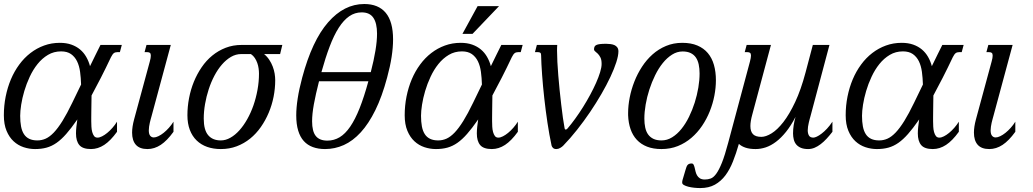

<svg xmlns="http://www.w3.org/2000/svg" viewBox="-24 -747 5253 976"><path d="M471.7 -47.4Q481.9 -47.4 494.9 -54Q507.8 -60.5 521.2 -71.5Q534.7 -82.5 547.6 -97.2Q560.5 -111.8 570.8 -128.4V-77.1Q538.1 -31.7 505.9 -10.5Q473.6 10.7 438.5 10.7Q396.5 10.7 379.4 -9.5Q362.3 -29.8 362.3 -68.8Q362.3 -84.5 364.3 -102.5Q366.2 -120.6 369.1 -140.1L366.2 -135.7Q337.4 -94.2 312.7 -66.2Q288.1 -38.1 263.7 -21Q239.3 -3.9 212.9 3.4Q186.5 10.7 154.3 10.7Q124.5 10.7 95.9 1.2Q67.4 -8.3 45.2 -28.8Q22.9 -49.3 9.3 -82Q-4.4 -114.7 -4.4 -161.1Q-4.4 -210 4.9 -256.3Q14.2 -302.7 31.5 -343.8Q48.8 -384.8 74 -418.9Q99.1 -453.1 130.9 -477.5Q162.6 -502 200.2 -515.6Q237.8 -529.3 280.3 -529.3Q313 -529.3 338.6 -520.3Q364.3 -511.2 383.1 -495.4Q401.9 -479.5 414.3 -457.8Q426.8 -436 433.6 -410.6Q447.8 -439.9 461.4 -467.5Q475.1 -495.1 486.8 -518.6H595.2L585.4 -481.9H571.8Q561.5 -481.9 554.7 -476.8Q547.9 -471.7 540 -456.1Q513.7 -400.4 488.8 -351.8Q463.9 -303.2 441.4 -261.7Q440.9 -238.8 440.7 -218Q440.4 -197.3 440.2 -180.2Q439.9 -163.1 439.9 -150.4Q439.9 -137.7 439.9 -130.9Q439.9 -117.7 440.7 -103Q441.4 -88.4 444.8 -75.9Q448.2 -63.5 454.3 -55.4Q460.4 -47.4 471.7 -47.4ZM286.6 -485.8Q249.5 -485.8 219.7 -468Q189.9 -450.2 167 -421.6Q144 -393.1 127.2 -356.9Q110.4 -320.8 99.6 -284.4Q88.9 -248 83.7 -214.8Q78.6 -181.6 78.6 -158.2Q78.6 -127.9 83 -104.5Q87.4 -81.1 97.7 -65.2Q107.9 -49.3 124.8 -41.3Q141.6 -33.2 166 -33.2Q188 -33.2 208.3 -42.2Q228.5 -51.3 249.5 -73.2Q270.5 -95.2 293.5 -132.1Q316.4 -168.9 343.3 -224.6L388.2 -317.4Q387.2 -351.1 383.1 -381.8Q378.9 -412.6 367.7 -435.5Q356.4 -458.5 336.9 -472.2Q317.4 -485.8 286.6 -485.8Z M737.3 -433.6Q740.2 -443.8 741.5 -451.4Q742.7 -459 742.7 -464.4Q742.7 -474.6 738 -478.3Q733.4 -481.9 724.6 -481.9H710.9L720.7 -518.6H844.2L746.6 -157.2Q744.6 -150.4 742.2 -141.4Q739.7 -132.3 737.5 -122.8Q735.4 -113.3 733.9 -103.3Q732.4 -93.3 732.4 -84.5Q732.4 -65.4 739.5 -56.9Q746.6 -48.3 757.8 -48.3Q768.1 -48.3 781.2 -54.7Q794.4 -61 807.9 -71.8Q821.3 -82.5 834.5 -97.2Q847.7 -111.8 857.9 -128.4V-77.1Q825.2 -31.7 793 -10.5Q760.7 10.7 725.6 10.7Q686 10.7 666.7 -11Q647.5 -32.7 647.5 -72.8Q647.5 -102.1 657.7 -140.1Z M1318.4 -472.2Q1334 -459.5 1344.7 -443.1Q1355.5 -426.8 1362.3 -408.9Q1369.1 -391.1 1372.1 -373Q1375 -355 1375 -339.4Q1375 -297.4 1366.7 -255.1Q1358.4 -212.9 1342 -174.1Q1325.7 -135.3 1302 -101.3Q1278.3 -67.4 1247.6 -42.5Q1216.8 -17.6 1179.4 -3.4Q1142.1 10.7 1098.6 10.7Q1060.5 10.7 1029.3 -0.2Q998 -11.2 975.6 -33Q953.1 -54.7 940.9 -86.9Q928.7 -119.1 928.7 -161.1Q928.7 -204.6 937 -248Q945.3 -291.5 961.4 -331.1Q977.5 -370.6 1001 -405Q1024.4 -439.5 1055.2 -464.6Q1085.9 -489.7 1123.3 -504.2Q1160.6 -518.6 1204.6 -518.6H1411.1L1399.9 -472.2ZM1292.5 -373Q1292.5 -385.7 1290.5 -399.7Q1288.6 -413.6 1283.9 -426.8Q1279.3 -439.9 1271.5 -451.9Q1263.7 -463.9 1251.5 -472.2H1202.1Q1174.8 -472.2 1150.1 -457.8Q1125.5 -443.4 1104.2 -418.9Q1083 -394.5 1065.9 -362.1Q1048.8 -329.6 1036.9 -293Q1024.9 -256.3 1018.3 -218Q1011.7 -179.7 1011.7 -144Q1011.7 -86.4 1034.2 -59.8Q1056.6 -33.2 1098.6 -33.2Q1123 -33.2 1147.2 -46.9Q1171.4 -60.5 1192.9 -84.5Q1214.4 -108.4 1232.7 -140.9Q1251 -173.3 1264.2 -210.9Q1277.3 -248.5 1284.9 -290Q1292.5 -331.5 1292.5 -373Z M1628.4 10.7Q1593.8 10.7 1566.4 0.7Q1539.1 -9.3 1520.3 -30Q1501.5 -50.8 1491.7 -83.3Q1481.9 -115.7 1481.9 -160.6Q1481.9 -199.2 1489.3 -246.8Q1496.6 -294.4 1512.2 -352.5Q1562.5 -540.5 1643.8 -633.5Q1725.1 -726.6 1827.6 -726.6Q1899.4 -726.6 1936.8 -681.9Q1974.1 -637.2 1974.1 -546.4Q1974.1 -506.3 1966.8 -458.3Q1959.5 -410.2 1943.8 -352.5Q1918 -255.9 1884 -187Q1850.1 -118.2 1809.8 -74.2Q1769.5 -30.3 1723.9 -9.8Q1678.2 10.7 1628.4 10.7ZM1640.1 -32.2Q1673.8 -32.2 1702.4 -49.3Q1731 -66.4 1756.1 -103Q1781.2 -139.6 1804 -196.8Q1826.7 -253.9 1848.6 -334H1597.7Q1580.6 -267.1 1571.5 -217Q1562.5 -167 1562.5 -130.4Q1562.5 -79.1 1581.3 -55.7Q1600.1 -32.2 1640.1 -32.2ZM1814.5 -684.1Q1779.8 -684.1 1751.2 -664.3Q1722.7 -644.5 1698 -606Q1673.3 -567.4 1651.9 -510.7Q1630.4 -454.1 1609.9 -380.4H1860.8Q1876.5 -440.9 1884.5 -489.7Q1892.6 -538.6 1892.6 -575.7Q1892.6 -628.9 1874 -656.5Q1855.5 -684.1 1814.5 -684.1Z M2509.3 -47.4Q2519.5 -47.4 2532.5 -54Q2545.4 -60.5 2558.8 -71.5Q2572.3 -82.5 2585.2 -97.2Q2598.1 -111.8 2608.4 -128.4V-77.1Q2575.7 -31.7 2543.5 -10.5Q2511.2 10.7 2476.1 10.7Q2434.1 10.7 2417 -9.5Q2399.9 -29.8 2399.9 -68.8Q2399.9 -84.5 2401.9 -102.5Q2403.8 -120.6 2406.7 -140.1L2403.8 -135.7Q2375 -94.2 2350.3 -66.2Q2325.7 -38.1 2301.3 -21Q2276.9 -3.9 2250.5 3.4Q2224.1 10.7 2191.9 10.7Q2162.1 10.7 2133.5 1.2Q2105 -8.3 2082.8 -28.8Q2060.5 -49.3 2046.9 -82Q2033.2 -114.7 2033.2 -161.1Q2033.2 -210 2042.5 -256.3Q2051.8 -302.7 2069.1 -343.8Q2086.4 -384.8 2111.6 -418.9Q2136.7 -453.1 2168.5 -477.5Q2200.2 -502 2237.8 -515.6Q2275.4 -529.3 2317.9 -529.3Q2350.6 -529.3 2376.2 -520.3Q2401.9 -511.2 2420.7 -495.4Q2439.5 -479.5 2451.9 -457.8Q2464.4 -436 2471.2 -410.6Q2485.4 -439.9 2499 -467.5Q2512.7 -495.1 2524.4 -518.6H2632.8L2623 -481.9H2609.4Q2599.1 -481.9 2592.3 -476.8Q2585.4 -471.7 2577.6 -456.1Q2551.3 -400.4 2526.4 -351.8Q2501.5 -303.2 2479 -261.7Q2478.5 -238.8 2478.3 -218Q2478 -197.3 2477.8 -180.2Q2477.5 -163.1 2477.5 -150.4Q2477.5 -137.7 2477.5 -130.9Q2477.5 -117.7 2478.3 -103Q2479 -88.4 2482.4 -75.9Q2485.8 -63.5 2491.9 -55.4Q2498 -47.4 2509.3 -47.4ZM2324.2 -485.8Q2287.1 -485.8 2257.3 -468Q2227.5 -450.2 2204.6 -421.6Q2181.6 -393.1 2164.8 -356.9Q2147.9 -320.8 2137.2 -284.4Q2126.5 -248 2121.3 -214.8Q2116.2 -181.6 2116.2 -158.2Q2116.2 -127.9 2120.6 -104.5Q2125 -81.1 2135.3 -65.2Q2145.5 -49.3 2162.4 -41.3Q2179.2 -33.2 2203.6 -33.2Q2225.6 -33.2 2245.8 -42.2Q2266.1 -51.3 2287.1 -73.2Q2308.1 -95.2 2331.1 -132.1Q2354 -168.9 2380.9 -224.6L2425.8 -317.4Q2424.8 -351.1 2420.7 -381.8Q2416.5 -412.6 2405.3 -435.5Q2394 -458.5 2374.5 -472.2Q2355 -485.8 2324.2 -485.8ZM2403.8 -715.8H2512.7L2377.9 -574.7H2326.7Z M2726.6 -467.3Q2726.6 -475.6 2722.4 -478.8Q2718.3 -481.9 2710.9 -481.9H2695.3L2705.1 -518.6H2808.6Q2808.1 -512.2 2807.9 -505.4Q2807.6 -498.5 2807.6 -490.2Q2807.6 -464.8 2809.3 -432.1Q2811 -399.4 2814 -363Q2816.9 -326.7 2820.8 -288.8Q2824.7 -251 2828.9 -215.3Q2833 -179.7 2837.4 -148.4Q2841.8 -117.2 2846.2 -94.2Q2847.2 -88.4 2852.1 -88.4Q2856 -88.4 2860.4 -93.3Q2879.4 -115.2 2899.9 -143.6Q2920.4 -171.9 2939.7 -202.6Q2959 -233.4 2976.1 -265.1Q2993.2 -296.9 3006.1 -325.9Q3019 -355 3026.6 -379.9Q3034.2 -404.8 3034.2 -421.9Q3034.2 -443.4 3028.1 -455.1Q3022 -466.8 3014.9 -473.9Q3007.8 -481 3001.7 -485.6Q2995.6 -490.2 2995.6 -497.6Q2996.1 -504.9 2998.5 -510Q3001 -515.1 3007.6 -518.3Q3014.2 -521.5 3025.9 -522.9Q3037.6 -524.4 3057.6 -524.4Q3068.4 -524.4 3079.6 -522.9Q3090.8 -521.5 3099.6 -517.6Q3108.4 -513.7 3114 -505.9Q3119.6 -498 3119.6 -485.8Q3119.6 -464.4 3108.9 -430.7Q3098.1 -397 3078.9 -356Q3059.6 -314.9 3033.2 -269.3Q3006.8 -223.6 2975.6 -177.5Q2944.3 -131.3 2909.4 -87.2Q2874.5 -43 2838.4 -5.9Q2833 -0.5 2823.5 5.1Q2814 10.7 2803.7 10.7Q2792.5 10.7 2786.6 4.4Q2780.8 -2 2779.8 -7.3Q2768.1 -61.5 2758.8 -123.8Q2749.5 -186 2742.7 -247.8Q2735.8 -309.6 2731.7 -366.7Q2727.5 -423.8 2726.6 -467.3Z M3168.9 -172.4Q3168.9 -210 3177 -251.2Q3185.1 -292.5 3200.7 -332.3Q3216.3 -372.1 3239.5 -407.7Q3262.7 -443.4 3293.2 -470.5Q3323.7 -497.6 3361.6 -513.4Q3399.4 -529.3 3444.3 -529.3Q3488.8 -529.3 3521 -515.6Q3553.2 -502 3574.2 -477.1Q3595.2 -452.1 3605.2 -417Q3615.2 -381.8 3615.2 -338.9Q3615.2 -301.3 3607.4 -260.7Q3599.6 -220.2 3584 -181.2Q3568.4 -142.1 3544.9 -107.4Q3521.5 -72.8 3490.7 -46.4Q3460 -20 3421.9 -4.6Q3383.8 10.7 3338.4 10.7Q3296.4 10.7 3265.4 -1.5Q3234.4 -13.7 3213.4 -36.1Q3192.4 -58.6 3181.4 -90.3Q3170.4 -122.1 3168.9 -161.1ZM3445.8 -485.4Q3417.5 -485.4 3392.1 -469.2Q3366.7 -453.1 3345.2 -426.5Q3323.7 -399.9 3306.4 -364.7Q3289.1 -329.6 3276.9 -291.7Q3264.6 -253.9 3258.1 -215.6Q3251.5 -177.2 3251.5 -144Q3251.5 -119.1 3255.9 -98.6Q3260.3 -78.1 3270.5 -63.7Q3280.8 -49.3 3297.4 -41.3Q3314 -33.2 3338.9 -33.2Q3367.2 -33.2 3392.8 -49.1Q3418.5 -64.9 3439.9 -91.6Q3461.4 -118.2 3478.5 -153.1Q3495.6 -188 3507.6 -225.8Q3519.5 -263.7 3525.9 -301.8Q3532.2 -339.8 3532.2 -373.5Q3532.2 -398.4 3527.8 -419.2Q3523.4 -439.9 3513.4 -454.6Q3503.4 -469.2 3486.8 -477.3Q3470.2 -485.4 3445.8 -485.4Z M3895 -518.6 3800.3 -165.5Q3790.5 -130.4 3790.5 -106.4Q3790.5 -78.6 3803.7 -64.9Q3816.9 -51.3 3846.2 -51.3Q3869.1 -51.3 3898.4 -69.3Q3927.7 -87.4 3958.3 -126.7Q3988.8 -166 4018.1 -228.3Q4047.4 -290.5 4070.8 -378.4L4107.9 -518.6H4192.4L4096.2 -157.2Q4094.2 -150.4 4091.8 -141.4Q4089.4 -132.3 4087.2 -122.8Q4085 -113.3 4083.5 -103.3Q4082 -93.3 4082 -84.5Q4082 -68.8 4088.1 -58.1Q4094.2 -47.4 4110.8 -47.4Q4117.2 -47.4 4128.2 -52.5Q4139.2 -57.6 4152.6 -67.9Q4166 -78.1 4180.2 -93.3Q4194.3 -108.4 4207.5 -128.4V-77.1Q4192.9 -58.1 4178 -42Q4163.1 -25.9 4147.7 -14.2Q4132.3 -2.4 4116.5 4.2Q4100.6 10.7 4084 10.7Q4062 10.7 4047.1 4.4Q4032.2 -2 4023.4 -12.7Q4014.6 -23.4 4011 -38.1Q4007.3 -52.7 4007.3 -68.8Q4007.3 -89.8 4010.7 -111.6Q4014.2 -133.3 4020 -152.8Q3996.6 -107.9 3971.7 -76.9Q3946.8 -45.9 3920.9 -26.4Q3895 -6.8 3868.9 2Q3842.8 10.7 3816.9 10.7Q3787.6 10.7 3766.6 3.9Q3745.6 -2.9 3731.9 -15.6Q3718.3 32.2 3702.1 73.2Q3686 114.3 3663.6 144.3Q3641.1 174.3 3610.1 191.7Q3579.1 209 3535.6 209Q3521 209 3504.6 207.3Q3488.3 205.6 3474.9 202.1Q3461.4 198.7 3452.6 193.6Q3443.8 188.5 3443.8 181.6Q3443.8 179.2 3444.1 175.3Q3444.3 171.4 3445.3 168.9L3460.4 117.7Q3462.9 109.4 3465.1 103Q3467.3 96.7 3470.5 92.5Q3473.6 88.4 3478.8 86.2Q3483.9 84 3491.7 84Q3498.5 84 3501.7 90.1Q3504.9 96.2 3507.1 105.2Q3509.3 114.3 3511.7 124.8Q3514.2 135.3 3519.3 144.3Q3524.4 153.3 3533.7 159.4Q3543 165.5 3559.1 165.5Q3574.7 165.5 3588.9 160.4Q3603 155.3 3616.9 136.2Q3630.9 117.2 3645.8 80.1Q3660.6 43 3677.7 -21.5L3788.1 -433.6Q3793.5 -454.1 3793.5 -464.4Q3793.5 -474.6 3788.8 -478.3Q3784.2 -481.9 3775.4 -481.9H3761.7L3771.5 -518.6Z M4751 -47.4Q4761.2 -47.4 4774.2 -54Q4787.1 -60.5 4800.5 -71.5Q4814 -82.5 4826.9 -97.2Q4839.8 -111.8 4850.1 -128.4V-77.1Q4817.4 -31.7 4785.2 -10.5Q4752.9 10.7 4717.8 10.7Q4675.8 10.7 4658.7 -9.5Q4641.6 -29.8 4641.6 -68.8Q4641.6 -84.5 4643.6 -102.5Q4645.5 -120.6 4648.4 -140.1L4645.5 -135.7Q4616.7 -94.2 4592 -66.2Q4567.4 -38.1 4543 -21Q4518.6 -3.9 4492.2 3.4Q4465.8 10.7 4433.6 10.7Q4403.8 10.7 4375.2 1.2Q4346.7 -8.3 4324.5 -28.8Q4302.2 -49.3 4288.6 -82Q4274.9 -114.7 4274.9 -161.1Q4274.9 -210 4284.2 -256.3Q4293.5 -302.7 4310.8 -343.8Q4328.1 -384.8 4353.3 -418.9Q4378.4 -453.1 4410.2 -477.5Q4441.9 -502 4479.5 -515.6Q4517.1 -529.3 4559.6 -529.3Q4592.3 -529.3 4617.9 -520.3Q4643.6 -511.2 4662.4 -495.4Q4681.2 -479.5 4693.6 -457.8Q4706.1 -436 4712.9 -410.6Q4727.1 -439.9 4740.7 -467.5Q4754.4 -495.1 4766.1 -518.6H4874.5L4864.7 -481.9H4851.1Q4840.8 -481.9 4834 -476.8Q4827.1 -471.7 4819.3 -456.1Q4793 -400.4 4768.1 -351.8Q4743.2 -303.2 4720.7 -261.7Q4720.2 -238.8 4720 -218Q4719.7 -197.3 4719.5 -180.2Q4719.2 -163.1 4719.2 -150.4Q4719.2 -137.7 4719.2 -130.9Q4719.2 -117.7 4720 -103Q4720.7 -88.4 4724.1 -75.9Q4727.5 -63.5 4733.6 -55.4Q4739.7 -47.4 4751 -47.4ZM4565.9 -485.8Q4528.8 -485.8 4499 -468Q4469.2 -450.2 4446.3 -421.6Q4423.3 -393.1 4406.5 -356.9Q4389.6 -320.8 4378.9 -284.4Q4368.2 -248 4363 -214.8Q4357.9 -181.6 4357.9 -158.2Q4357.9 -127.9 4362.3 -104.5Q4366.7 -81.1 4377 -65.2Q4387.2 -49.3 4404.1 -41.3Q4420.9 -33.2 4445.3 -33.2Q4467.3 -33.2 4487.5 -42.2Q4507.8 -51.3 4528.8 -73.2Q4549.8 -95.2 4572.8 -132.1Q4595.7 -168.9 4622.6 -224.6L4667.5 -317.4Q4666.5 -351.1 4662.4 -381.8Q4658.2 -412.6 4647 -435.5Q4635.7 -458.5 4616.2 -472.2Q4596.7 -485.8 4565.9 -485.8Z M5016.6 -433.6Q5019.5 -443.8 5020.8 -451.4Q5022 -459 5022 -464.4Q5022 -474.6 5017.3 -478.3Q5012.7 -481.9 5003.9 -481.9H4990.2L5000 -518.6H5123.5L5025.9 -157.2Q5023.9 -150.4 5021.5 -141.4Q5019 -132.3 5016.8 -122.8Q5014.6 -113.3 5013.2 -103.3Q5011.7 -93.3 5011.7 -84.5Q5011.7 -65.4 5018.8 -56.9Q5025.9 -48.3 5037.1 -48.3Q5047.4 -48.3 5060.5 -54.7Q5073.7 -61 5087.2 -71.8Q5100.6 -82.5 5113.8 -97.2Q5127 -111.8 5137.2 -128.4V-77.1Q5104.5 -31.7 5072.3 -10.5Q5040 10.7 5004.9 10.7Q4965.3 10.7 4946 -11Q4926.8 -32.7 4926.8 -72.8Q4926.8 -102.1 4937 -140.1Z"/></svg>

Font: Arian Grqi
Style: Italic
Weight: 400
Italic angle: -15°
Designer: Ruben Hakobyan (Tarumian)
Foundry: Ruben Hakobyan (Tarumian)
Version: Version 1.002